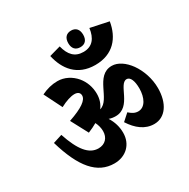

<svg xmlns="http://www.w3.org/2000/svg" viewBox="-189 -1042 1198 1215"><g transform="rotate(-30 410.0 -435.0)"><path d="M487 -747C521 -747 541 -768 541 -807C541 -846 521 -868 487 -868C452 -868 432 -846 432 -807C432 -768 452 -747 487 -747ZM513 -602C644 -602 711 -686 729 -796L596 -824C587 -754 554 -711 489 -711C426 -711 392 -749 375 -817L293 -794C316 -690 380 -602 513 -602ZM306 -2C390 -2 450 -59 450 -143C450 -187 438 -227 414 -265C430 -259 446 -257 462 -257C579 -257 577 -426 638 -426C664 -426 679 -390 679 -335C679 -268 651 -212 601 -212C577 -212 558 -223 537 -242L488 -198C529 -134 582 -92 649 -92C730 -92 782 -167 782 -278C782 -348 758 -416 722 -467C688 -514 643 -546 598 -546C476 -546 483 -366 398 -344C419 -372 429 -404 429 -440C429 -490 412 -535 383 -570C350 -609 303 -634 252 -634C212 -634 173 -624 134 -605L199 -475C240 -497 278 -509 304 -509C329 -509 343 -497 343 -477C343 -444 299 -411 196 -376L262 -252C287 -262 309 -273 328 -284C339 -262 345 -239 345 -216C345 -168 315 -135 266 -135C197 -135 147 -198 104 -327L38 -306C98 -101 181 -2 306 -2Z"/></g></svg>

Font: Noto Serif Devanagari Condensed Black
Style: Regular
Weight: 900
Width: 3
Designer: Universal Thirst, Indian Type Foundry and the Monotype Design Team
Foundry: Monotype Imaging Inc.
Version: Version 2.004